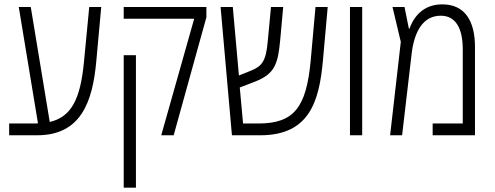

<svg xmlns="http://www.w3.org/2000/svg" viewBox="-20 -620 2267 880"><path d="M22 0H150C351 0 404 -153 421 -336L444 -588H389L365 -338C349 -166 307 -84 208 -61L121 -588H66L154 -55C149 -54 144 -54 139 -54H22Z M719 0H776L926 -541V-588H547V-534H870ZM547 240H603V-367H547Z M1043 0H1173C1398 0 1443 -155 1460 -342L1482 -588H1426L1404 -342C1384 -128 1328 -54 1164 -54H1094L1079 -219L1149 -246C1240 -281 1254 -329 1264 -434L1278 -588H1222L1207 -429C1199 -341 1182 -317 1130 -296L1075 -274L1047 -588H991Z M1584 0H1640V-588H1584Z M2007 -600C1935 -600 1883 -561 1857 -489H1854L1834 -588H1779L1817 -428L1768 0H1823L1866 -368C1878 -479 1921 -548 2000 -548C2069 -548 2101 -490 2101 -393V-54H1963V0H2157V-404C2157 -524 2111 -600 2007 -600Z"/></svg>

Font: Noto Sans Hebrew Condensed Light
Style: Regular
Weight: 300
Width: 3
Designer: Monotype Design Team
Foundry: Monotype Imaging Inc.
Version: Version 2.004